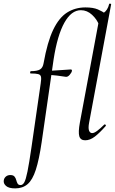

<svg xmlns="http://www.w3.org/2000/svg" viewBox="-124 -767 637 1062"><path d="M-39.8 275Q-75.2 275 -90.4 261.6Q-105.6 248.2 -103.2 231.6Q-101.8 218.8 -91.9 210Q-82 201.2 -66.8 201.2Q-50.8 201.2 -43.9 209.5Q-37 217.8 -34.2 228.9Q-31.4 240 -26.7 248.3Q-22 256.6 -9.8 256.6Q1.8 256.6 10.4 241.5Q19 226.4 28.1 181.4Q37.2 136.4 50.2 47L101.2 -306Q105.2 -331 102.7 -342.4Q100.2 -353.8 87.1 -357.2Q74 -360.6 45.8 -360.6Q41.8 -360.6 42.7 -367Q43.6 -373.4 46.6 -373.4Q82.6 -373.4 97.9 -383.2Q113.2 -393 117.2 -418Q138.2 -535.6 170.3 -602.5Q202.4 -669.4 247.2 -697.7Q292 -726 348.6 -726Q391.4 -726 417.2 -714.9Q443 -703.8 458.6 -691.4L424 -627.8Q413 -659.2 385.4 -684.9Q357.8 -710.6 323.4 -710.6Q270.6 -710.6 232 -641.3Q193.4 -572 172.6 -439L106.2 21Q92.2 116.2 74.1 172.1Q56 228 28.7 251.5Q1.4 275 -39.8 275ZM239.6 -342.2Q218 -345.4 190.9 -349Q163.8 -352.6 131.2 -352.6L133.2 -375.6Q165.8 -375.6 204.5 -378.7Q243.2 -381.8 266.6 -382.8Q271.6 -382.8 273.1 -380.4Q274.6 -378 273.6 -374Q272.4 -366 261.5 -353.2Q250.6 -340.4 239.6 -342.2ZM347.2 9Q321.4 9 314.7 -13.2Q308 -35.4 317.8 -89L429.8 -690Q439.8 -690 449.6 -696.1Q459.4 -702.2 467.6 -714.7Q475.8 -727.2 479.6 -744.2Q480.8 -748.2 486.3 -746.7Q491.8 -745.2 490.8 -743.2L369 -89Q363.2 -58.6 368.5 -44.7Q373.8 -30.8 386 -30.8Q397 -30.8 414 -43.6Q431 -56.4 451.8 -77Q455.6 -81 459.7 -77Q463.8 -73 459.8 -69Q427.2 -32 400.6 -11.5Q374 9 347.2 9Z"/></svg>

Font: Cormorant Infant Light
Style: Italic
Weight: 300
Italic angle: -10°
Designer: Christian Thalmann (Catharsis Fonts)
Foundry: Catharsis Fonts
Version: Version 4.001